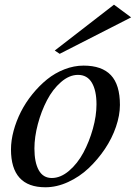

<svg xmlns="http://www.w3.org/2000/svg" viewBox="-20 -790 580 820"><path d="M234.9 -560.1 213.9 -574.2 466.8 -770 540 -715.8ZM26.9 -151.9Q26.9 -189.9 38.1 -231.4Q49.3 -272.9 69.3 -312.5Q89.4 -352.1 118.4 -387.9Q147.5 -423.8 180.9 -450.9Q214.4 -478 255.1 -493.9Q295.9 -509.8 336.9 -509.8Q415 -509.8 453.6 -469Q492.2 -428.2 492.2 -341.8Q492.2 -297.9 475.3 -248.5Q458.5 -199.2 428 -153.8Q397.5 -108.4 358.4 -71.5Q319.3 -34.7 270.8 -12.5Q222.2 9.8 173.8 9.8Q26.9 9.8 26.9 -151.9ZM313 -470.2Q275.9 -470.2 240.5 -439.5Q205.1 -408.7 180.7 -361.8Q156.2 -314.9 141.6 -259.8Q127 -204.6 127 -155.8Q127 -96.7 145.5 -63.2Q164.1 -29.8 201.2 -29.8Q238.8 -29.8 274.9 -60.5Q311 -91.3 336.2 -138.2Q361.3 -185.1 376.7 -240.2Q392.1 -295.4 392.1 -344.2Q392.1 -403.3 372.3 -436.8Q352.5 -470.2 313 -470.2Z"/></svg>

Font: Happy Times at the IKOB New Game Plus Edition
Style: Italic
Weight: 400
Italic angle: -16°
Designer: Lucas Le Bihan
Foundry: Lucas Le Bihan
Version: Version 1.000;PS 1.0;hotconv 1.0.88;makeotf.lib2.5.647800